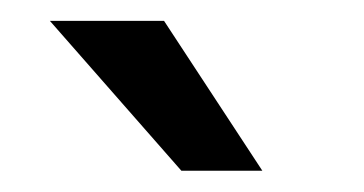

<svg xmlns="http://www.w3.org/2000/svg" viewBox="-20 -770 349 184"><path d="M27.8 -750 153.8 -606.4H231.4L137.2 -750Z"/></svg>

Font: Vazirmatn
Style: Regular
Weight: 400
Designer: Saber Rastikerdar
Foundry: Saber Rastikerdar
Version: Version 33.003